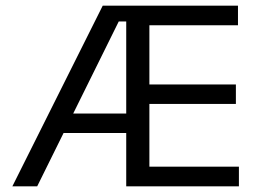

<svg xmlns="http://www.w3.org/2000/svg" viewBox="-20 -659 914 679"><path d="M23.7 0 343.3 -639H440.5V-583H399.9L111.5 0ZM172.9 -188.7V-257.6H455.7V-188.7ZM450.9 0V-69.7H824.9V0ZM426.4 0V-639H508.3V0ZM473.3 -291.5V-360.4H814.2V-291.5ZM450.3 -569.7V-639H821.6V-569.7Z"/></svg>

Font: Anek Gurmukhi Medium
Style: Regular
Weight: 500
Designer: Sarang Kulkarni (Gurmukhi), Yesha Goshar (Latin)
Foundry: Ek Type
Version: Version 1.003